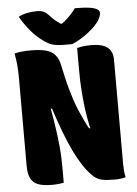

<svg xmlns="http://www.w3.org/2000/svg" viewBox="-61 -958 721 1011"><g transform="rotate(-5 300.0 -452.5)"><path d="M235 0Q221 3 205.5 4.5Q190 6 171 6Q126 6 99 -4.5Q72 -15 60 -39.5Q48 -64 48 -106Q48 -163 48 -221Q48 -279 48 -337.5Q48 -396 48 -454Q48 -512 48 -570Q48 -609 45 -640.5Q42 -672 36 -700Q51 -704 65.5 -706Q80 -708 95 -708.5Q110 -709 125 -709Q174 -709 204 -700.5Q234 -692 251.5 -671Q269 -650 276 -614Q283 -581 290 -550Q297 -519 305.5 -489Q314 -459 323.5 -430Q333 -401 345 -373Q357 -345 371 -315.5Q385 -286 403 -256L376 -274H424L402 -261Q393 -300 387 -334.5Q381 -369 377.5 -400.5Q374 -432 371.5 -462.5Q369 -493 368 -524.5Q367 -556 367 -589Q367 -617 367 -648Q367 -679 367 -700Q384 -705 403 -707Q422 -709 443 -709Q500 -709 527.5 -687.5Q555 -666 555 -623Q555 -552 555 -482Q555 -412 555 -343.5Q555 -275 555 -207Q555 -139 555 -71Q555 -54 556.5 -35.5Q558 -17 562 0Q553 2 543 4Q533 6 523.5 6.5Q514 7 504 7Q459 7 435.5 1.5Q412 -4 394 -20Q368 -43 343.5 -79.5Q319 -116 295.5 -164.5Q272 -213 249 -274Q226 -335 203 -408L227 -394H180L198 -409Q206 -367 212 -329.5Q218 -292 222.5 -258Q227 -224 230 -192Q233 -160 234 -129Q235 -98 235 -66Q235 -50 235 -33.5Q235 -17 235 0ZM343 -723Q336 -723 329 -723Q322 -723 315.5 -723Q309 -723 302 -723Q267 -723 243 -729Q219 -735 191 -756Q174 -768 158.5 -782.5Q143 -797 128.5 -814Q114 -831 100.5 -850.5Q87 -870 75 -891Q99 -903 123 -907.5Q147 -912 174 -912Q196 -912 209.5 -905Q223 -898 237 -883Q250 -867 267.5 -853Q285 -839 318 -818L263 -835Q276 -835 294 -835Q312 -835 329 -835L274 -818Q315 -845 338 -868.5Q361 -892 373 -910H379Q429 -910 456 -905Q483 -900 493 -892Q503 -884 503 -875Q503 -863 497 -849.5Q491 -836 478 -820Q467 -806 451.5 -792.5Q436 -779 418.5 -766Q401 -753 381.5 -742Q362 -731 343 -723Z"/></g></svg>

Font: Recursive Monospace Casual Black
Style: Regular
Weight: 900
Version: Version 1.047